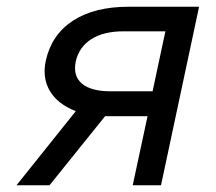

<svg xmlns="http://www.w3.org/2000/svg" viewBox="-20 -550 640 570"><path d="M29 0 205 -220Q151 -241 128 -280Q105 -319 116 -370Q133 -447 196.5 -488.5Q260 -530 362 -530H571L458 0H374L418 -205H292L127 0ZM308 -279H433L471 -457H346Q288 -457 251.5 -434Q215 -411 205 -368Q196 -325 223 -302Q250 -279 308 -279Z"/></svg>

Font: Geist Mono
Style: Italic
Weight: 400
Italic angle: -12°
Monospace: yes
Designer: Basement.studio, Andrés Briganti, Mateo Zaragoza
Foundry: Basement.studio, Vercel, Andrés Briganti, Guido Ferreyra, Mateo Zaragoza
Version: Version 1.500